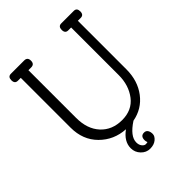

<svg xmlns="http://www.w3.org/2000/svg" viewBox="-233 -746 1030 1030"><g transform="rotate(-45 281.5 -231.5)"><path d="M520 -638Q543 -638 543 -611.5Q543 -585 520 -585H498V-217Q498 -130 452 -69.5Q406 -9 330 5Q258 52 258 98Q258 117 267.5 129Q277 141 287.5 141Q298 141 302 139Q298 131 298 121Q298 90 325 90Q339 90 346 100.5Q353 111 353 128Q353 145 335 160Q317 175 287.5 175Q258 175 236.5 152.5Q215 130 215 99Q215 48 269 9Q183 4 124 -55Q65 -114 65 -207V-585H43Q20 -585 20 -611.5Q20 -638 43 -638H144Q169 -638 169 -611.5Q169 -585 144 -585H123V-223Q123 -139 168.5 -89.5Q214 -40 289.5 -40Q365 -40 406 -93.5Q447 -147 447 -224V-585H425Q402 -585 402 -611.5Q402 -638 425 -638Z"/></g></svg>

Font: Glass Antiqua
Style: Regular
Weight: 400
Version: 1.001